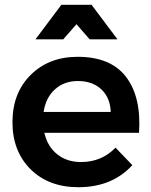

<svg xmlns="http://www.w3.org/2000/svg" viewBox="-20 -776 632 801"><path d="M299 -675 244 -612H128L236 -756H362L470 -612H354ZM304 -539Q442 -539 506 -455Q570 -371 560 -222H165Q178 -165 218.5 -132.5Q259 -100 318 -100Q404 -100 462 -160L532 -87Q448 5 307 5Q183 5 107.5 -70Q32 -145 32 -266Q32 -388 108 -463.5Q184 -539 304 -539ZM162 -309H442Q440 -368 403 -403Q366 -438 305 -438Q248 -438 209.5 -403.5Q171 -369 162 -309Z"/></svg>

Font: Montserrat arm Medium
Style: Regular
Weight: 500
Designer: Julieta Ulanovsky
Foundry: Julieta Ulanovsky
Version: Version 6.000;PS 006.000;hotconv 1.0.88;makeotf.lib2.5.64775